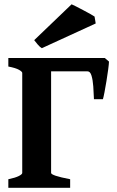

<svg xmlns="http://www.w3.org/2000/svg" viewBox="-20 -890 554 910"><path d="M467.8 -419.9H425.3Q424.3 -450.2 422.1 -480.5Q419.9 -510.7 413.8 -531.2Q407.7 -551.8 395 -551.8H196.8L210.9 -615.2H476.6L496.6 -598.1Q496.1 -585.9 492.7 -560.3Q489.3 -534.7 484.6 -505.9Q480 -477.1 475.3 -453.1Q470.7 -429.2 467.8 -419.9ZM19.5 0V-40.5Q52.7 -47.4 69.1 -55.7Q85.4 -64 85.4 -70.3V-544.4Q85.4 -550.3 70.1 -559.1Q54.7 -567.9 19.5 -574.7V-615.2H293V-574.7Q264.2 -571.3 243.2 -566.7Q222.2 -562 222.2 -555.2V-70.3Q222.2 -64.5 243.4 -57.1Q264.6 -49.8 312.5 -40.5V0ZM178.2 -661.6Q170.4 -665.5 158.2 -679.7Q146 -693.8 142.1 -699.7L319.3 -869.6Q324.7 -867.7 340.3 -859.6Q356 -851.6 374.5 -841.8Q393.1 -832 408.4 -823.5Q423.8 -814.9 428.2 -811.5L433.6 -778.8Z"/></svg>

Font: Gentium Book Plus
Style: Bold
Weight: 700
Designer: Victor Gaultney, Annie Olsen, Iska Routamaa, Becca Hirsbrunner
Foundry: SIL International
Version: Version 6.101